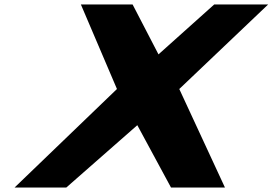

<svg xmlns="http://www.w3.org/2000/svg" viewBox="-20 -845 1228 865"><path d="M993.5 0 787.7 -444 1188.2 -825H945.2L694 -600L577.3 -825H344.3L506.9 -444L45.5 0H278.5L598.6 -281L750.5 0Z"/></svg>

Font: Hussar
Style: BdSuprExtOblThree
Weight: 700
Foundry: Cannot Into Space Fonts
Version: Version 2.00